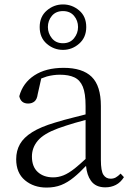

<svg xmlns="http://www.w3.org/2000/svg" viewBox="-20 -832 591 866"><path d="M190 14Q132 14 92.5 -19Q53 -52 53 -114Q53 -152 70 -182Q87 -212 125.5 -236Q164 -260 228 -279Q270 -292 315 -303Q342 -310 366 -316V-354Q366 -411 353.5 -441Q341 -471 315.5 -483Q290 -495 250 -495Q221 -495 191 -487Q179 -483 166 -478L150 -407Q147 -384 135.5 -374.5Q124 -365 107 -365Q74 -365 67 -398Q83 -458 135 -492Q187 -526 267 -526Q352 -526 393.5 -485.5Q435 -445 435 -354V-111Q435 -61 446.5 -43.5Q458 -26 479 -26Q492 -26 502 -31.5Q512 -37 524 -49L539 -33Q524 -9 502.5 2Q481 13 455 13Q411 13 390 -17Q372 -42 368 -84Q339 -53 313 -32Q285 -9 256 2.5Q227 14 190 14ZM366 -291Q343 -285 319 -278Q278 -266 242 -253Q177 -229 150.5 -197.5Q124 -166 124 -126Q124 -80 150.5 -56Q177 -32 220 -32Q243 -32 266 -41Q289 -50 318 -73Q339 -90 366 -115ZM264 -607Q223 -607 191 -634.5Q159 -662 159 -710Q159 -757 191 -784.5Q223 -812 264 -812Q305 -812 337 -785Q369 -758 369 -710Q369 -663 337 -635Q305 -607 264 -607ZM264 -637Q296 -637 314 -659.5Q332 -682 332 -710Q332 -739 314 -760.5Q296 -782 264 -782Q232 -782 214 -760.5Q196 -739 196 -710Q196 -682 214 -659.5Q232 -637 264 -637Z"/></svg>

Font: Early Summer Mincho Light
Style: Regular
Weight: 300
Designer: GuiWonder
Version: Version 1.002